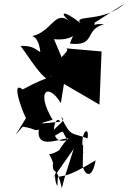

<svg xmlns="http://www.w3.org/2000/svg" viewBox="-20 -795 667 1000"><path d="M241 -395C282 -399 239 -406 98 -329C27 -386 114 -171 116 -181C59 -85 41 -70 98 -135C162 -127 161 -109 182 -121C170 -24 261 -62 336 -76C260 8 271 44 351 -61C211 63 227 -40 256 53C249 126 295 71 254 137L364 -20C316 132 323 104 302 185C268 36 255 133 279 175L281 129C312 113 313 141 478 40C459 144 422 115 411 72L413 -42C346 36 393 -25 414 3C392 -113 448 -146 436 -74C353 -107 351 -77 299 -184C339 -163 245 -136 242 -74C331 -125 293 -117 332 -67C223 -29 264 -213 294 -161C174 -149 172 -148 254 -171C165 -320 230 -368 297 -258L313 -358L498 -250L509 -527L326 -543L307 -547C393 -538 203 -472 333 -420L247 -625C220 -581 238 -563 251 -592C415 -570 391 -703 344 -568C483 -552 416 -642 522 -668C399 -686 465 -557 473 -677L627 -775C520 -676 360 -721 399 -675C299 -753 286 -727 354 -675C271 -751 258 -647 168 -613C110 -593 188 -646 192 -495L279 -510C158 -502 195 -559 87 -556C161 -457 228 -325 310 -376Z"/></svg>

Font: Asimov Silicon
Style: Regular
Weight: 400
Designer: Google
Version: Version 2.000980; 2014